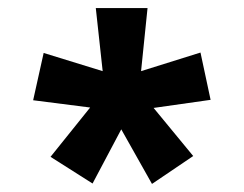

<svg xmlns="http://www.w3.org/2000/svg" viewBox="-20 -780 603 475"><path d="M356 -325 458 -394 360 -513 501 -533 476 -650 329 -604 345 -760H217L234 -604L88 -649L62 -532L203 -514L105 -392L209 -326L280 -460Z"/></svg>

Font: Noto Sans Mono SemiCondensed ExtraBold
Style: Regular
Weight: 800
Width: 4
Designer: Monotype Design Team
Foundry: Monotype Imaging Inc.
Version: Version 2.014